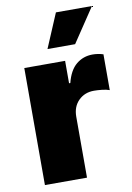

<svg xmlns="http://www.w3.org/2000/svg" viewBox="-87 -827 608 882"><g transform="rotate(-10 217.0 -386.0)"><path d="M49.8 0V-545.9H240.2V-441.4H246.1Q260.7 -499.5 293.2 -526.1Q325.7 -552.7 369.1 -552.7Q394 -552.7 418.9 -544.9V-377.9Q404.3 -383.3 383.1 -385.5Q361.8 -387.7 346.7 -387.7Q303.2 -387.7 274.7 -359.4Q246.1 -331.1 246.1 -284.2V0ZM169.9 -613.3 237.3 -772.5H405.3L298.8 -613.3Z"/></g></svg>

Font: Inter Black
Style: Regular
Weight: 900
Designer: Rasmus Andersson
Foundry: rsms
Version: Version 4.000;git-a52131595